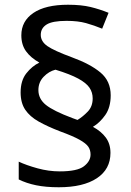

<svg xmlns="http://www.w3.org/2000/svg" viewBox="-20 -785 553 810"><path d="M67 -395Q67 -445 91 -475.5Q115 -506 146 -521Q110 -541 90 -568.5Q70 -596 70 -636Q70 -696 121 -730.5Q172 -765 267 -765Q323 -765 362 -755.5Q401 -746 438 -731L411 -664Q377 -678 343 -687.5Q309 -697 261 -697Q201 -697 176.5 -681.5Q152 -666 152 -638Q152 -610 180 -590.5Q208 -571 284 -543Q361 -515 404 -479Q447 -443 447 -383Q447 -332 424 -299.5Q401 -267 372 -250Q407 -231 426.5 -204.5Q446 -178 446 -140Q446 -71 388.5 -33Q331 5 228 5Q173 5 132 -3.5Q91 -12 59 -28V-103Q91 -88 138 -75Q185 -62 232 -62Q306 -62 334 -83.5Q362 -105 362 -133Q362 -152 352.5 -166Q343 -180 315.5 -195.5Q288 -211 233 -231Q181 -251 143.5 -272Q106 -293 86.5 -322Q67 -351 67 -395ZM142 -405Q142 -368 173.5 -342.5Q205 -317 285 -287L307 -279Q330 -293 350.5 -314.5Q371 -336 371 -370Q371 -395 357.5 -415Q344 -435 310 -453.5Q276 -472 214 -491Q186 -484 164 -461Q142 -438 142 -405Z"/></svg>

Font: Noto Sans Adlam
Style: Regular
Weight: 400
Designer: Mark Jamra, Neil Patel
Foundry: JamraPatel LLC
Version: Version 3.001